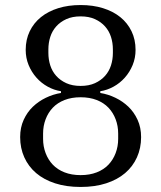

<svg xmlns="http://www.w3.org/2000/svg" viewBox="-20 -730 640 762"><path d="M300 12Q243 12 198.5 -2.5Q154 -17 123.5 -43Q93 -69 76.5 -105.5Q60 -142 60 -186Q60 -224 74 -254.5Q88 -285 110.5 -306.5Q133 -328 162 -342Q191 -356 222 -361V-368Q195 -372 169.5 -386Q144 -400 124.5 -422Q105 -444 93.5 -472Q82 -500 82 -532Q82 -573 98 -606Q114 -639 142.5 -662Q171 -685 211 -697.5Q251 -710 300 -710Q349 -710 389 -697.5Q429 -685 457.5 -662Q486 -639 502 -606Q518 -573 518 -532Q518 -500 506.5 -472Q495 -444 475.5 -422Q456 -400 430.5 -386Q405 -372 378 -368V-361Q409 -356 438 -342Q467 -328 489.5 -306.5Q512 -285 526 -254.5Q540 -224 540 -186Q540 -142 523.5 -105.5Q507 -69 476.5 -43Q446 -17 401.5 -2.5Q357 12 300 12ZM300 -35Q336 -35 364 -46Q392 -57 410.5 -76.5Q429 -96 439 -122.5Q449 -149 449 -179V-200Q449 -230 439 -256.5Q429 -283 410.5 -302.5Q392 -322 364 -333Q336 -344 300 -344Q264 -344 236 -333Q208 -322 189.5 -302.5Q171 -283 161 -256.5Q151 -230 151 -200V-179Q151 -149 161 -122.5Q171 -96 189.5 -76.5Q208 -57 236 -46Q264 -35 300 -35ZM300 -389Q333 -389 357 -400Q381 -411 397 -429Q413 -447 420.5 -470.5Q428 -494 428 -520V-534Q428 -560 420.5 -583.5Q413 -607 397 -625Q381 -643 357 -654Q333 -665 300 -665Q267 -665 243 -654Q219 -643 203 -625Q187 -607 179.5 -583.5Q172 -560 172 -534V-520Q172 -494 179.5 -470.5Q187 -447 203 -429Q219 -411 243 -400Q267 -389 300 -389Z"/></svg>

Font: IBM Plex Serif
Style: Regular
Weight: 400
Designer: Mike Abbink, Paul van der Laan, Pieter van Rosmalen
Foundry: Bold Monday
Version: Version 2.6